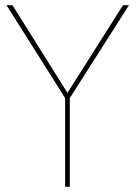

<svg xmlns="http://www.w3.org/2000/svg" viewBox="-20 -720 523 740"><path d="M249 -342 477 -700H454L240 -362L28 -700H5L231 -342V0H249Z"/></svg>

Font: Advent Pro Thin
Style: Regular
Weight: 250
Version: Version 3.000